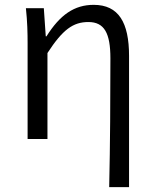

<svg xmlns="http://www.w3.org/2000/svg" viewBox="-20 -574 639 793"><path d="M431 199H513V-343C513 -481 470 -554 367 -554C287 -554 228 -513 172 -424H169L161 -540H87C93 -484 94 -438 94 -395V0H176V-355C239 -452 282 -483 345 -483C411 -483 436 -437 436 -333C436 -172 435 22 431 199Z"/></svg>

Font: Noto Sans HK DemiLight
Style: Regular
Weight: 350
Designer: Ryoko NISHIZUKA 西塚涼子 (kana, bopomofo & ideographs); Paul D. Hunt (Latin, Greek & Cyrillic); Sandoll Communications 산돌커뮤니
Foundry: Adobe
Version: Version 2.004;hotconv 1.0.118;makeotfexe 2.5.65603